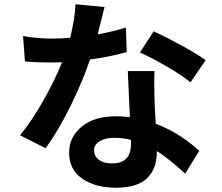

<svg xmlns="http://www.w3.org/2000/svg" viewBox="-20 -827 1040 900"><path d="M944 -545 873 -441Q833 -474 761.5 -515.5Q690 -557 636 -581L700 -680Q756 -655 831.5 -613.5Q907 -572 944 -545ZM570 -698 574 -583Q498 -561 402 -548Q366 -442 309.5 -328Q253 -214 194 -132L74 -193Q130 -261 183.5 -356Q237 -451 271 -535Q254 -534 220 -534Q151 -534 97 -539L88 -658Q158 -646 220 -646Q269 -646 309 -650Q331 -739 334 -807L470 -794L438 -666Q510 -679 570 -698ZM594 -152V-171Q558 -181 515 -181Q473 -181 447 -165Q421 -149 421 -123Q421 -95 443.5 -78Q466 -61 506 -61Q594 -61 594 -152ZM579 -494H704Q702 -463 704 -367Q706 -305 710 -247Q821 -205 914 -120L848 -13Q766 -88 715 -119V-111Q715 -36 669 8.5Q623 53 524 53Q427 53 365.5 10.5Q304 -32 304 -111Q304 -185 363 -233.5Q422 -282 523 -282Q547 -282 589 -278Q588 -308 584 -384.5Q580 -461 579 -494Z"/></svg>

Font: Noto Sans Korean Bold
Style: Bold
Weight: 700
Designer: Ryoko NISHIZUKA  (kana & ideographs); Paul D. Hunt (Latin, Greek & Cyrillic); Wenlong ZHANG  (bopomofo); Sandoll Communi
Foundry: Adobe Systems Incorporated
Version: Version 1.000;PS 1;hotconv 1.0.78;makeotf.lib2.5.61930